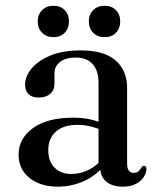

<svg xmlns="http://www.w3.org/2000/svg" viewBox="-20 -652 561 682"><path d="M336 -58.5V-67L330 -69V-357.5Q330 -401 309.2 -424.2Q288.5 -447.5 249.5 -447.5Q211 -447.5 192.2 -431.2Q173.5 -415 173.5 -393.5V-355Q173.5 -331.5 158.2 -318.5Q143 -305.5 116.5 -305.5Q93.5 -305.5 81.2 -317.8Q69 -330 69 -351Q69 -380.5 92 -408.5Q115 -436.5 159.2 -454.8Q203.5 -473 267 -473Q350.5 -473 391 -437Q431.5 -401 431.5 -340V-70.5Q431.5 -53.5 437.8 -45.8Q444 -38 455 -38Q466.5 -38 472.2 -43.8Q478 -49.5 481.5 -56Q483.5 -59 485.8 -61Q488 -63 491.5 -63Q496 -63 498 -59.8Q500 -56.5 500 -51Q500 -38 490.8 -23.5Q481.5 -9 463.2 1Q445 11 417 11Q378.5 11 357.2 -7Q336 -25 336 -58.5ZM46 -102.5Q46 -160 97 -197Q148 -234 240.5 -234Q275 -234 302.2 -227.5Q329.5 -221 351 -211.5L344 -189Q323.5 -197.5 301.8 -203Q280 -208.5 254.5 -208.5Q205.5 -208.5 178.5 -184.5Q151.5 -160.5 151.5 -119Q151.5 -78 174.2 -56Q197 -34 232.5 -34Q264.5 -34 294 -48.2Q323.5 -62.5 345 -89.5L354 -70Q326 -31 281 -10Q236 11 185.5 11Q123.5 11 84.8 -20Q46 -51 46 -102.5ZM170 -520Q145 -520 129.5 -535.8Q114 -551.5 114 -575.5Q114 -600.5 129.5 -616Q145 -631.5 170 -631.5Q195 -631.5 210 -616Q225 -600.5 225 -575.5Q225 -551.5 210 -535.8Q195 -520 170 -520ZM351 -520Q326.5 -520 311 -535.8Q295.5 -551.5 295.5 -576Q295.5 -600.5 311 -616Q326.5 -631.5 351 -631.5Q377 -631.5 392 -616Q407 -600.5 407 -575.5Q407 -551.5 392 -535.8Q377 -520 351 -520Z"/></svg>

Font: Fraunces 48pt
Style: Regular
Weight: 400
Version: Version 1.000;[b76b70a41]